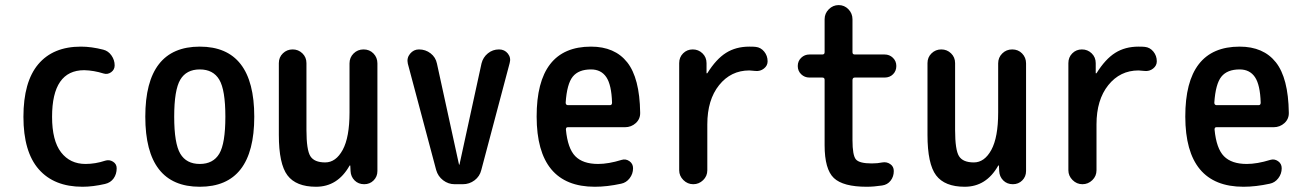

<svg xmlns="http://www.w3.org/2000/svg" viewBox="-20 -710 5040 740"><path d="M297.9 9.8Q188.5 9.8 129.4 -57.6Q70.3 -125 70.3 -259.8Q70.3 -394.5 127.4 -462.4Q184.6 -530.3 292 -530.3Q332 -530.3 377.9 -518.6Q397.5 -513.7 409.7 -496.1Q421.9 -478.5 421.9 -458Q421.9 -441.4 408.2 -431.6Q394.5 -421.9 378.9 -426.8Q341.8 -438.5 304.7 -439.5Q180.7 -439.5 180.7 -259.8Q180.7 -168 215.3 -123Q250 -78.1 309.6 -78.1Q347.7 -78.1 385.7 -90.8Q401.4 -95.7 415.5 -86.9Q429.7 -78.1 429.7 -61.5Q429.7 -39.1 418 -22.5Q406.2 -5.9 384.8 -1Q337.9 9.8 297.9 9.8Z M825.2 -402.8Q801.8 -442.4 750 -442.4Q698.2 -442.4 674.8 -402.8Q651.4 -363.3 651.4 -260.3Q651.4 -157.2 674.8 -117.7Q698.2 -78.1 750 -78.1Q801.8 -78.1 825.2 -117.7Q848.6 -157.2 848.6 -260.3Q848.6 -363.3 825.2 -402.8ZM960 -260.3Q960 9.8 750 9.8Q540 9.8 540 -260.3Q540 -530.3 750 -530.3Q960 -530.3 960 -260.3Z M1198.2 9.8Q1121.1 9.8 1087.9 -34.2Q1054.7 -78.1 1054.7 -190.4V-466.8Q1054.7 -489.3 1070.3 -504.4Q1085.9 -519.5 1107.9 -519.5Q1129.9 -519.5 1145.5 -504.4Q1161.1 -489.3 1161.1 -466.8V-209Q1161.1 -131.8 1176.3 -107.9Q1191.4 -84 1233.4 -84Q1274.4 -84 1300.8 -132.3Q1327.1 -180.7 1327.1 -276.4V-465.8Q1327.1 -488.3 1342.8 -503.9Q1358.4 -519.5 1381.3 -519.5Q1404.3 -519.5 1419.4 -503.9Q1434.6 -488.3 1434.6 -465.8V-50.8Q1434.6 -29.3 1419.9 -14.6Q1405.3 0 1383.8 0Q1361.3 0 1346.7 -14.6Q1332 -29.3 1331.1 -50.8L1330.1 -71.3Q1330.1 -72.3 1329.1 -72.3Q1327.1 -72.3 1327.1 -71.3Q1281.2 9.8 1198.2 9.8Z M1661.1 -54.7 1551.8 -464.8Q1546.9 -486.3 1560.5 -502.9Q1574.2 -519.5 1594.7 -519.5Q1620.1 -519.5 1639.6 -504.4Q1659.2 -489.3 1664.1 -464.8L1749 -76.2Q1749 -75.2 1750 -75.2Q1751 -75.2 1751 -76.2L1835.9 -465.8Q1841.8 -489.3 1860.4 -504.4Q1878.9 -519.5 1903.3 -519.5Q1924.8 -519.5 1937.5 -503.4Q1950.2 -487.3 1944.3 -466.8L1835 -54.7Q1829.1 -30.3 1809.1 -15.1Q1789.1 0 1763.7 0H1732.4Q1708 0 1688 -15.1Q1668 -30.3 1661.1 -54.7Z M2257.8 -442.4Q2210 -442.4 2187.5 -414.6Q2165 -386.7 2160.2 -314.5Q2160.2 -305.7 2168 -304.7H2331.1Q2338.9 -304.7 2338.9 -314.5Q2336.9 -382.8 2316.9 -412.6Q2296.9 -442.4 2257.8 -442.4ZM2272.5 9.8Q2048.8 9.8 2048.3 -260.3Q2047.9 -530.3 2257.8 -530.3Q2349.6 -530.3 2397.5 -469.7Q2445.3 -409.2 2447.3 -276.4Q2448.2 -252 2430.7 -235.8Q2413.1 -219.7 2388.7 -219.7H2168Q2161.1 -219.7 2161.1 -210.9Q2168 -137.7 2197.3 -107.9Q2226.6 -78.1 2285.2 -78.1Q2325.2 -78.1 2376 -93.8Q2391.6 -98.6 2405.8 -88.9Q2419.9 -79.1 2419.9 -61.5Q2419.9 -40 2406.7 -22.9Q2393.6 -5.9 2374 -2Q2320.3 9.8 2272.5 9.8Z M2597.7 -53.7V-466.8Q2597.7 -489.3 2612.8 -504.4Q2627.9 -519.5 2649.9 -519.5Q2671.9 -519.5 2687.5 -504.4Q2703.1 -489.3 2703.1 -466.8V-427.7H2704.1H2706.1Q2740.2 -482.4 2778.3 -506.3Q2816.4 -530.3 2868.2 -530.3Q2884.8 -530.3 2892.6 -529.3Q2912.1 -527.3 2925.3 -511.2Q2938.5 -495.1 2938.5 -473.6Q2938.5 -457 2924.3 -445.8Q2910.2 -434.6 2891.6 -436.5Q2883.8 -437.5 2868.2 -438.5Q2796.9 -438.5 2751.5 -381.8Q2706.1 -325.2 2706.1 -230.5V-53.7Q2706.1 -31.2 2689.9 -15.6Q2673.8 0 2651.9 0Q2629.9 0 2613.8 -16.1Q2597.7 -32.2 2597.7 -53.7Z M3099.6 -411.1Q3081.1 -411.1 3067.9 -423.8Q3054.7 -436.5 3054.7 -455.6Q3054.7 -474.6 3067.9 -487.3Q3081.1 -500 3099.6 -500H3149.4Q3158.2 -500 3158.2 -508.8V-635.7Q3158.2 -658.2 3174.3 -674.3Q3190.4 -690.4 3212.4 -690.4Q3234.4 -690.4 3250 -674.3Q3265.6 -658.2 3265.6 -635.7V-508.8Q3265.6 -500 3274.4 -500H3389.6Q3408.2 -500 3421.4 -487.3Q3434.6 -474.6 3434.6 -455.6Q3434.6 -436.5 3421.9 -423.8Q3409.2 -411.1 3389.6 -411.1H3274.4Q3266.6 -411.1 3265.6 -402.3V-169.9Q3265.6 -111.3 3278.8 -95.7Q3292 -80.1 3339.8 -80.1Q3362.3 -80.1 3380.9 -84Q3397.5 -86.9 3411.1 -77.6Q3424.8 -68.4 3424.8 -50.8Q3424.8 -29.3 3412.6 -13.7Q3400.4 2 3379.9 4.9Q3347.7 9.8 3320.3 9.8Q3229.5 9.8 3193.8 -23.9Q3158.2 -57.6 3158.2 -150.4V-402.3Q3158.2 -411.1 3149.4 -411.1Z M3698.2 9.8Q3621.1 9.8 3587.9 -34.2Q3554.7 -78.1 3554.7 -190.4V-466.8Q3554.7 -489.3 3570.3 -504.4Q3585.9 -519.5 3607.9 -519.5Q3629.9 -519.5 3645.5 -504.4Q3661.1 -489.3 3661.1 -466.8V-209Q3661.1 -131.8 3676.3 -107.9Q3691.4 -84 3733.4 -84Q3774.4 -84 3800.8 -132.3Q3827.1 -180.7 3827.1 -276.4V-465.8Q3827.1 -488.3 3842.8 -503.9Q3858.4 -519.5 3881.3 -519.5Q3904.3 -519.5 3919.4 -503.9Q3934.6 -488.3 3934.6 -465.8V-50.8Q3934.6 -29.3 3919.9 -14.6Q3905.3 0 3883.8 0Q3861.3 0 3846.7 -14.6Q3832 -29.3 3831.1 -50.8L3830.1 -71.3Q3830.1 -72.3 3829.1 -72.3Q3827.1 -72.3 3827.1 -71.3Q3781.2 9.8 3698.2 9.8Z M4097.7 -53.7V-466.8Q4097.7 -489.3 4112.8 -504.4Q4127.9 -519.5 4149.9 -519.5Q4171.9 -519.5 4187.5 -504.4Q4203.1 -489.3 4203.1 -466.8V-427.7H4204.1H4206.1Q4240.2 -482.4 4278.3 -506.3Q4316.4 -530.3 4368.2 -530.3Q4384.8 -530.3 4392.6 -529.3Q4412.1 -527.3 4425.3 -511.2Q4438.5 -495.1 4438.5 -473.6Q4438.5 -457 4424.3 -445.8Q4410.2 -434.6 4391.6 -436.5Q4383.8 -437.5 4368.2 -438.5Q4296.9 -438.5 4251.5 -381.8Q4206.1 -325.2 4206.1 -230.5V-53.7Q4206.1 -31.2 4189.9 -15.6Q4173.8 0 4151.9 0Q4129.9 0 4113.8 -16.1Q4097.7 -32.2 4097.7 -53.7Z M4757.8 -442.4Q4710 -442.4 4687.5 -414.6Q4665 -386.7 4660.2 -314.5Q4660.2 -305.7 4668 -304.7H4831.1Q4838.9 -304.7 4838.9 -314.5Q4836.9 -382.8 4816.9 -412.6Q4796.9 -442.4 4757.8 -442.4ZM4772.5 9.8Q4548.8 9.8 4548.3 -260.3Q4547.9 -530.3 4757.8 -530.3Q4849.6 -530.3 4897.5 -469.7Q4945.3 -409.2 4947.3 -276.4Q4948.2 -252 4930.7 -235.8Q4913.1 -219.7 4888.7 -219.7H4668Q4661.1 -219.7 4661.1 -210.9Q4668 -137.7 4697.3 -107.9Q4726.6 -78.1 4785.2 -78.1Q4825.2 -78.1 4876 -93.8Q4891.6 -98.6 4905.8 -88.9Q4919.9 -79.1 4919.9 -61.5Q4919.9 -40 4906.7 -22.9Q4893.6 -5.9 4874 -2Q4820.3 9.8 4772.5 9.8Z"/></svg>

Font: Rounded Mgen+ 2m medium
Style: Regular
Weight: 500
Designer: [Source Han Sans]
Ryoko NISHIZUKA  (kana & ideographs); Paul D. Hunt (Latin, Greek & Cyrillic); Wenlong ZHANG  (bopomofo
Version: Version 1.059.20150602